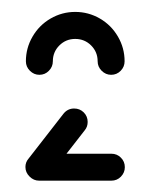

<svg xmlns="http://www.w3.org/2000/svg" viewBox="-20 -687 257 327"><path d="M23.7 -402.2Q23.7 -411.9 30.6 -418.5Q37.4 -425.2 46.7 -425.2H169.6Q179.3 -425.2 185.9 -418.5Q192.6 -411.9 192.6 -402.2Q192.6 -393 185.9 -386.1Q179.3 -379.3 169.6 -379.3H46.7Q37.4 -379.3 30.6 -386.1Q23.7 -393 23.7 -402.2ZM46.3 -379.6Q37 -379.6 30.2 -386.5Q23.3 -393.3 23.3 -402.6Q23.3 -410.7 28.5 -416.7L88.1 -493.3Q95.2 -502.2 106.3 -502.2Q115.9 -502.2 122.6 -495.6Q129.3 -488.9 129.3 -479.3Q129.3 -471.1 124.4 -465.2L64.4 -388.1Q57 -379.6 46.3 -379.6ZM47 -559.6Q37.8 -559.6 30.9 -566.5Q24.1 -573.3 24.1 -582.6Q24.1 -605.2 35.4 -624.6Q46.7 -644.1 66.1 -655.4Q85.6 -666.7 108.1 -666.7Q130.7 -666.7 150.2 -655.4Q169.6 -644.1 180.9 -624.6Q192.2 -605.2 192.2 -582.6Q192.2 -573.3 185.6 -566.5Q178.9 -559.6 169.3 -559.6Q160 -559.6 153.1 -566.5Q146.3 -573.3 146.3 -582.6Q146.3 -598.5 135.2 -609.6Q124.1 -620.7 108.1 -620.7Q92.2 -620.7 81.1 -609.6Q70 -598.5 70 -582.6Q70 -573.3 63.3 -566.5Q56.7 -559.6 47 -559.6Z"/></svg>

Font: 26F Galaxy Sans
Style: Bold
Weight: 700
Designer: C₂₉H₂₅N₃O₅
Version: Version 1.100